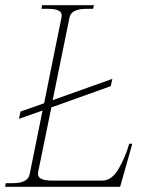

<svg xmlns="http://www.w3.org/2000/svg" viewBox="-30 -720 554 740"><path d="M480 -166 433 0H-10L-8 -14H18Q47 -14 63.5 -22Q80 -30 84 -47L134 -294L43 -262L49 -290L140 -322L207 -653Q211 -670 198 -678Q185 -686 156 -686H130L132 -700H332L329 -686H303Q245 -686 238 -653L173 -334L403 -416L397 -388L168 -306L117 -57Q110 -24 169 -24H364Q401 -24 427.5 -70Q454 -116 468 -166Z"/></svg>

Font: Taviraj Thin
Style: Italic
Weight: 250
Italic angle: -12°
Designer: Katatrad Team
Foundry: CadsonDemak
Version: Version 1.001